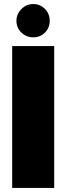

<svg xmlns="http://www.w3.org/2000/svg" viewBox="-20 -926 327 946"><path d="M61 -823Q61 -857 85.5 -881.5Q110 -906 144 -906Q178 -906 201.5 -882Q225 -858 225 -823Q225 -789 201.5 -765.5Q178 -742 144 -742Q110 -742 85.5 -765.5Q61 -789 61 -823ZM40 -699H247V0H40Z"/></svg>

Font: Prompt ExtraBold
Style: Regular
Weight: 800
Designer: Katatrad Team
Foundry: CadsonDemak
Version: Version 1.001